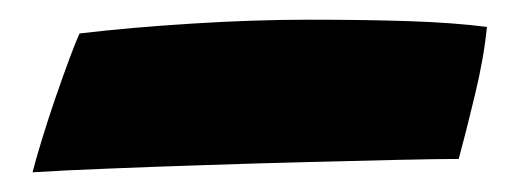

<svg xmlns="http://www.w3.org/2000/svg" viewBox="-20 -435 512 194"><path d="M472 -407.8Q469 -376.8 459.9 -339.2Q450.9 -301.6 443.5 -274.4Q423.6 -274.4 383.2 -273.5Q342.9 -272.6 291.7 -271.3Q240.5 -270 187.4 -268.2Q134.4 -266.5 88.3 -264.6Q42.2 -262.8 12.9 -260.9Q16.4 -274.8 22.7 -295.2Q29 -315.6 36.4 -337.2Q43.9 -358.8 50.3 -376.1Q56.8 -393.5 60.4 -401.2Q112.9 -407.4 174.8 -411.2Q236.8 -415.1 292.5 -415.1Q349 -415.1 393.8 -413.6Q438.5 -412.1 472 -407.8Z"/></svg>

Font: Grandstander Thin
Style: Italic
Weight: 100
Italic angle: -15°
Designer: Tyler Finck
Foundry: Etcetera Type Co
Version: Version 1.200